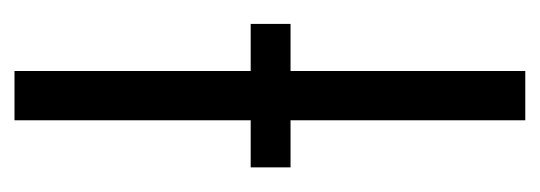

<svg xmlns="http://www.w3.org/2000/svg" viewBox="-260 -485 745 265"><g transform="rotate(90 112.5 -352.5)"><path d="M78 0V-705H146V0ZM13 -326V-381H211V-326Z"/></g></svg>

Font: TikTok Sans 24pt Light
Style: Regular
Weight: 300
Version: Version 4.000